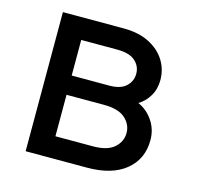

<svg xmlns="http://www.w3.org/2000/svg" viewBox="-81 -593 694 677"><g transform="rotate(15 266.0 -254.0)"><path d="M290 -507.8H68.4V0H293Q382.8 0 433.1 -41Q483.4 -82 483.4 -151.4Q483.4 -190.9 461.9 -222.2Q440.4 -253.4 408.2 -267.1Q431.2 -280.3 446.8 -305.9Q462.4 -331.5 462.4 -364.7Q462.4 -404.8 441.9 -437Q421.4 -469.2 383.1 -488.5Q344.7 -507.8 290 -507.8ZM293 -229.5Q345.7 -229.5 370.6 -207.3Q395.5 -185.1 395.5 -153.8Q395.5 -122.6 370.6 -100.3Q345.7 -78.1 293 -78.1H156.2V-229.5ZM293 -299.8H156.2V-429.7H287.6Q332.5 -429.7 353.5 -410.9Q374.5 -392.1 374.5 -364.7Q374.5 -337.4 354.5 -318.6Q334.5 -299.8 293 -299.8Z"/></g></svg>

Font: Giphurs
Style: Regular
Weight: 400
Version: Version 2.010